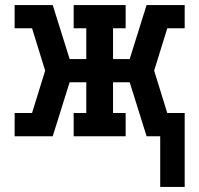

<svg xmlns="http://www.w3.org/2000/svg" viewBox="-20 -540 790 761"><path d="M615 201V0H561L494 -214H428V-92H478V0H272V-92H322V-214H256L189 0H38V-92H107L159 -260L107 -428H38V-520H189L256 -306H322V-428H272V-520H478V-428H428V-306H494L561 -520H712V-428H643L591 -260L643 -92H712V201Z"/></svg>

Font: Iosevka Etoile Semibold
Style: Regular
Weight: 600
Designer: Belleve Invis
Foundry: Belleve Invis
Version: Version 22.1.2; ttfautohint (v1.8.4)